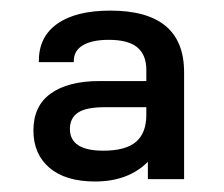

<svg xmlns="http://www.w3.org/2000/svg" viewBox="-20 -768 422 362"><path d="M327.1 -631.8V-430.2H258.8V-462.9Q221.7 -425.8 159.2 -425.8Q103.5 -425.8 73.2 -451.7Q43 -477.5 43 -522Q43 -567.9 75.2 -591.3Q107.9 -615.2 168 -615.2H255.9V-636.2Q255.9 -665 238.3 -679.2Q221.2 -692.9 185.1 -692.9Q153.3 -692.9 136.2 -682.6Q119.1 -672.4 119.1 -652.8V-650.9H53.2V-652.8Q53.2 -698.7 87.9 -723.1Q123 -748 188 -748Q327.1 -748 327.1 -631.8ZM255.9 -551.8V-565.9H178.2Q143.1 -565.9 127.9 -556.2Q111.8 -545.9 111.8 -524.9Q111.8 -483.9 174.8 -483.9Q216.8 -483.9 236.3 -500.5Q255.9 -517.1 255.9 -551.8ZM7.8 -700.2Z"/></svg>

Font: D-DIN Exp
Style: Regular
Weight: 400
Width: 7
Designer: Charles Nix
Foundry: Datto Inc.
Version: Version 1.00